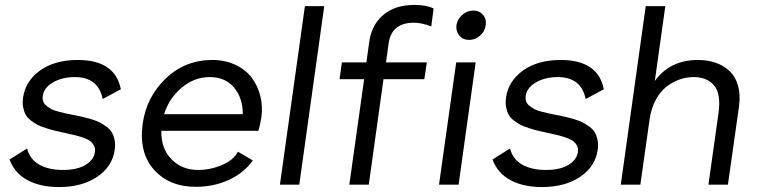

<svg xmlns="http://www.w3.org/2000/svg" viewBox="-20 -755 3096 785"><path d="M221.2 9.8Q145 9.8 92.3 -18.6Q39.6 -46.9 19 -103L90.8 -147.9Q101.6 -104 140.4 -82Q179.2 -60.1 236.8 -60.1Q295.4 -60.1 329.6 -80.8Q363.8 -101.6 368.2 -133.8Q370.1 -147.9 364.7 -158.7Q359.4 -169.4 350.6 -176.8Q341.8 -184.1 324 -190.7Q306.2 -197.3 290.5 -201.2Q274.9 -205.1 248 -210.9Q222.2 -216.3 206.3 -220.2Q190.4 -224.1 168.5 -231Q146.5 -237.8 133.5 -244.6Q120.6 -251.5 106.2 -262.5Q91.8 -273.4 85 -286.1Q78.1 -298.8 74.7 -316.4Q71.3 -334 74.2 -355Q83.5 -423.3 143.6 -466.6Q203.6 -509.8 297.9 -509.8Q450.7 -509.8 474.1 -390.1L399.9 -350.1Q381.8 -439.9 286.1 -439.9Q233.9 -439.9 196.5 -418Q159.2 -396 154.8 -362.8Q153.3 -350.1 156.7 -340.1Q160.2 -330.1 170.2 -322.3Q180.2 -314.5 189.9 -309.1Q199.7 -303.7 217.5 -299.1Q235.4 -294.4 246.8 -291.7Q258.3 -289.1 278.8 -285.2Q302.2 -280.8 317.1 -277.3Q332 -273.9 353.3 -267.6Q374.5 -261.2 387.7 -254.4Q400.9 -247.6 415.5 -236.8Q430.2 -226.1 437.5 -213.4Q444.8 -200.7 448.5 -182.6Q452.1 -164.6 449.2 -143.1Q439.5 -73.7 377.2 -32Q314.9 9.8 221.2 9.8Z M780.8 8.8Q671.9 8.8 609.4 -61.3Q546.9 -131.3 563.5 -250Q579.1 -359.4 658.2 -434.6Q737.3 -509.8 847.7 -509.8Q900.4 -509.8 942.4 -490Q984.4 -470.2 1009 -437.5Q1033.7 -404.8 1044.2 -362.8Q1054.7 -320.8 1048.8 -275.9Q1043.9 -246.1 1036.6 -220.2H639.6Q638.2 -147 681.4 -103.5Q724.6 -60.1 789.6 -60.1Q839.8 -60.1 887.5 -80.3Q935.1 -100.6 952.6 -134.8L1013.7 -99.1Q978 -48.3 916.3 -19.8Q854.5 8.8 780.8 8.8ZM650.9 -288.1H972.7Q972.7 -355 936.5 -397.5Q900.4 -439.9 837.9 -439.9Q773.9 -439.9 722.4 -396.2Q670.9 -352.5 650.9 -288.1Z M1226.6 -730H1305.7L1203.6 0H1124.5Z M1674.8 -734.9Q1724.1 -734.9 1752.9 -720.2L1743.2 -647Q1704.1 -662.1 1671.9 -662.1Q1580.1 -662.1 1568.8 -576.2L1558.1 -500H1725.1L1714.8 -431.2H1547.9L1487.8 0H1408.2L1468.8 -431.2H1368.2L1377.9 -500H1478L1489.7 -584Q1499 -652.8 1546.9 -693.8Q1594.7 -734.9 1674.8 -734.9ZM1774.9 0 1845.2 -500H1924.8L1855 0ZM1846.2 -651.9Q1850.1 -676.8 1870.1 -694.3Q1890.1 -711.9 1915 -711.9Q1939.9 -711.9 1954.8 -694.3Q1969.7 -676.8 1965.8 -651.9Q1962.9 -627 1942.9 -609.4Q1922.9 -591.8 1897.9 -591.8Q1873 -591.8 1858.2 -609.4Q1843.3 -627 1846.2 -651.9Z M2195.8 9.8Q2119.6 9.8 2066.9 -18.6Q2014.2 -46.9 1993.7 -103L2065.4 -147.9Q2076.2 -104 2115 -82Q2153.8 -60.1 2211.4 -60.1Q2270 -60.1 2304.2 -80.8Q2338.4 -101.6 2342.8 -133.8Q2344.7 -147.9 2339.4 -158.7Q2334 -169.4 2325.2 -176.8Q2316.4 -184.1 2298.6 -190.7Q2280.8 -197.3 2265.1 -201.2Q2249.5 -205.1 2222.7 -210.9Q2196.8 -216.3 2180.9 -220.2Q2165 -224.1 2143.1 -231Q2121.1 -237.8 2108.2 -244.6Q2095.2 -251.5 2080.8 -262.5Q2066.4 -273.4 2059.6 -286.1Q2052.7 -298.8 2049.3 -316.4Q2045.9 -334 2048.8 -355Q2058.1 -423.3 2118.2 -466.6Q2178.2 -509.8 2272.5 -509.8Q2425.3 -509.8 2448.7 -390.1L2374.5 -350.1Q2356.4 -439.9 2260.7 -439.9Q2208.5 -439.9 2171.1 -418Q2133.8 -396 2129.4 -362.8Q2127.9 -350.1 2131.3 -340.1Q2134.8 -330.1 2144.8 -322.3Q2154.8 -314.5 2164.6 -309.1Q2174.3 -303.7 2192.1 -299.1Q2210 -294.4 2221.4 -291.7Q2232.9 -289.1 2253.4 -285.2Q2276.9 -280.8 2291.7 -277.3Q2306.6 -273.9 2327.9 -267.6Q2349.1 -261.2 2362.3 -254.4Q2375.5 -247.6 2390.1 -236.8Q2404.8 -226.1 2412.1 -213.4Q2419.4 -200.7 2423.1 -182.6Q2426.8 -164.6 2423.8 -143.1Q2414.1 -73.7 2351.8 -32Q2289.6 9.8 2195.8 9.8Z M2700.2 -730 2657.2 -423.8Q2719.2 -509.8 2833.5 -509.8Q2874.5 -509.8 2907.5 -498Q2940.4 -486.3 2964.1 -463.4Q2987.8 -440.4 2997.8 -403.6Q3007.8 -366.7 3001.5 -319.8L2956.1 0H2876.5L2917.5 -292Q2928.7 -370.1 2900.1 -405Q2871.6 -439.9 2815.4 -439.9Q2787.1 -439.9 2759.5 -430.4Q2731.9 -420.9 2706.3 -401.6Q2680.7 -382.3 2661.9 -348.1Q2643.1 -314 2636.2 -269L2598.1 0H2518.1L2620.1 -730Z"/></svg>

Font: Human Sans
Style: Italic
Weight: 400
Italic angle: -8°
Designer: Tim Radville
Foundry: Continuum
Version: Version 1.000;FEAKit 1.0